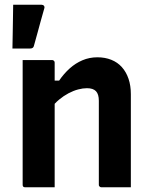

<svg xmlns="http://www.w3.org/2000/svg" viewBox="-20 -792 640 812"><path d="M533.4 0Q500.4 0 471.7 0Q442.9 0 409 0Q406 0 403.5 -1.4Q401 -2.9 399.5 -4.8Q398 -6.8 398 -10.6Q398 -70.4 398 -129.7Q398 -188.9 398 -248.1Q398 -307.3 398 -365.9Q398 -393.5 386 -406.2Q373.9 -419 347.7 -419Q330.5 -419 310.4 -413.7Q290.3 -408.4 269.7 -397.5Q249.2 -386.6 230.1 -370.8Q211 -355 194.8 -333.1V-451.2H230.1Q250.1 -480.5 274.7 -502.6Q299.3 -524.7 328.8 -537.2Q358.3 -549.7 391.9 -549.7Q424.3 -549.7 450.7 -539.1Q477.2 -528.5 495.4 -508.1Q513.7 -487.7 523.6 -458.7Q533.4 -429.8 533.4 -393.9Q533.4 -345.9 533.4 -297Q533.4 -248.1 533.4 -198.9Q533.4 -149.7 533.4 -100Q533.4 -74.8 533.4 -49.9Q533.4 -25.1 533.4 0ZM211.2 0Q189 0 169.3 0Q149.5 0 129.2 0Q108.8 0 86.8 0Q83.8 0 81.8 -0.5Q79.8 -1 78.3 -2.6Q76.8 -4.1 76.3 -6.2Q75.8 -8.3 75.8 -11.4Q75.8 -65 75.8 -118.7Q75.8 -172.4 75.8 -225.5Q75.8 -278.7 75.8 -332.3Q75.8 -386 75.8 -439.7Q75.8 -468 75.8 -493.1Q75.8 -518.3 75.8 -538Q100.8 -538 121.4 -538Q142 -538 161.3 -538Q180.6 -538 200.2 -538Q204.2 -538 206.2 -536.4Q208.2 -534.9 209.7 -532.8Q211.2 -530.8 211.2 -526.7Q211.2 -439.8 211.2 -351.8Q211.2 -263.9 211.2 -175.9Q211.2 -88 211.2 0ZM155.9 -771.9Q162.5 -771.9 165.9 -767.4Q169.4 -762.9 167.4 -756.9Q157.8 -722.5 151.6 -700.7Q145.4 -678.9 139.6 -656.6Q133.8 -634.3 123.3 -597.7Q122.3 -592.8 118.4 -589.8Q114.5 -586.8 107.4 -586.8Q88.9 -586.8 73.2 -586.8Q57.5 -586.8 32.6 -586.8Q33.3 -625.3 33.8 -652.5Q34.2 -679.7 34.7 -706.7Q35.2 -733.7 35.7 -771.9Q65 -771.9 93.8 -771.9Q122.6 -771.9 155.9 -771.9Z"/></svg>

Font: Recursive Sans Linear Light
Style: Regular
Weight: 300
Version: Version 1.085